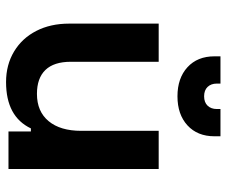

<svg xmlns="http://www.w3.org/2000/svg" viewBox="-77 -663 748 634"><g transform="rotate(90 297.0 -346.0)"><path d="M414 0V-74H404Q365 8 251 8Q194 8 150 -18.5Q106 -45 82 -92Q58 -139 58 -200V-496H184V-206Q184 -150 211 -122Q238 -94 290 -94Q348 -94 380 -132.5Q412 -171 412 -240V-496H538V0ZM430 -700V-680Q430 -624 394 -591Q358 -558 298 -558Q238 -558 202 -591Q166 -624 166 -680V-700H256V-688Q256 -669 267 -657.5Q278 -646 298 -646Q318 -646 329 -657.5Q340 -669 340 -688V-700Z"/></g></svg>

Font: Space Grotesk Variable
Style: Regular
Weight: 400
Designer: Florian Karsten (Space Grotesk), Colophon Foundry (Space Mono)
Foundry: Florian Karsten
Version: Version 1.106